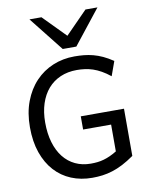

<svg xmlns="http://www.w3.org/2000/svg" viewBox="-105 -1067 903 1154"><g transform="rotate(-10 346.5 -489.5)"><path d="M622.6 -75.7Q585 -49.3 551.8 -32.2Q518.6 -15.1 487.3 -5.4Q456.1 4.4 425.8 8.3Q395.5 12.2 363.8 12.2Q294.4 12.2 236.3 -11.7Q178.2 -35.6 136 -82Q93.8 -128.4 70.1 -196Q46.4 -263.7 46.4 -351.6Q46.4 -439.5 72.8 -508.8Q99.1 -578.1 144.8 -626.2Q190.4 -674.3 251.7 -699.7Q313 -725.1 383.3 -725.1Q413.1 -725.1 440.9 -722.4Q468.8 -719.7 496.8 -712.4Q524.9 -705.1 554 -691.7Q583 -678.2 615.2 -656.7L583.5 -568.8Q556.2 -590.8 530.5 -605.2Q504.9 -619.6 480.5 -627.7Q456.1 -635.7 431.9 -638.9Q407.7 -642.1 383.3 -642.1Q327.6 -642.1 282.7 -622.6Q237.8 -603 206.5 -566.9Q175.3 -530.8 158.4 -479.2Q141.6 -427.7 141.6 -363.8Q141.6 -296.4 157.5 -242.7Q173.3 -189 203.1 -151.1Q232.9 -113.3 275.1 -93.3Q317.4 -73.2 369.6 -73.2Q391.6 -73.2 410.9 -75.4Q430.2 -77.6 449.2 -83Q468.3 -88.4 487.8 -97.2Q507.3 -106 529.8 -119.6V-283.2H358.9V-363.8H622.6ZM229.5 -991.2 363.8 -854.5 498 -991.2H571.3L405.3 -781.2H322.3L156.2 -991.2Z"/></g></svg>

Font: Andika APac
Style: Regular
Weight: 400
Designer: Victor Gaultney, Annie Olsen, Julie Remington, Don Collingsworth, Eric Hays, Becca Hirsbrunner
Foundry: SIL International
Version: Version 5.000